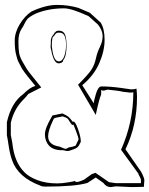

<svg xmlns="http://www.w3.org/2000/svg" viewBox="-20 -760 608 782"><path d="M452 -1 431 2Q413 2 401 -15L370 -37L336 -15Q287 0 164 0Q151 0 144 -4Q53 -38 29 -108Q20 -134 15.5 -165Q11 -196 8 -209V-262Q26 -342 75 -377Q103 -405 124 -410L108 -430Q96 -445 92.5 -449Q89 -453 79.5 -466Q70 -479 67.5 -484.5Q65 -490 58.5 -501.5Q52 -513 50 -521Q48 -529 45 -540Q40 -560 40 -594Q40 -628 60.5 -661.5Q81 -695 108 -713Q166 -740 212 -740Q258 -740 299 -728L346 -708L390 -668Q406 -643 406 -597.5Q406 -552 384 -502Q362 -452 315 -413L362 -339Q362 -349 371 -378.5Q380 -408 393 -408Q429 -408 472 -402L514 -396Q527 -396 536 -399Q538 -377 538 -364Q538 -249 491 -152L555 -60L561 -48Q568 -32 568 -27L566 1L517 2ZM523 -384 513 -383Q502 -383 500 -384L482 -386Q461 -391 418 -395L407 -392Q406 -391 400 -391Q394 -391 392 -394V-375Q384 -358 370 -292L298 -415Q340 -457 352.5 -476.5Q365 -496 370.5 -521.5Q376 -547 387 -569Q398 -591 398 -613.5Q398 -636 379 -660L341 -694Q272 -726 241 -726Q176 -726 124 -704L115 -699L116 -700Q98 -690 91.5 -682.5Q85 -675 75 -654L67 -641Q55 -622 55 -591Q55 -560 58 -543.5Q61 -527 73 -506.5Q85 -486 89.5 -478.5Q94 -471 118 -441.5Q142 -412 148 -404Q135 -398 121.5 -390.5Q108 -383 95 -377Q89 -368 73 -352Q37 -315 24 -260V-210L30 -179Q38 -99 80 -58Q97 -40 132 -26.5Q167 -13 213 -13Q233 -13 259 -17.5Q285 -22 285 -23Q286 -19 294 -19Q302 -19 322 -28L354 -51L369 -56L424 -18L452 -14H554V-27Q554 -32 549 -40.5Q544 -49 543 -52L545 -51L473 -150Q523 -262 523 -384ZM279 -265Q287 -265 298 -233.5Q309 -202 309 -185V-182L299 -163V-165Q296 -158 280 -152Q264 -146 258 -145Q252 -144 234 -149L235 -148Q197 -148 180 -166.5Q163 -185 163 -213Q163 -238 191 -285Q193 -290 194.5 -290Q196 -290 200.5 -291Q205 -292 210 -293L234 -298Q252 -290 258.5 -284.5Q265 -279 277 -263Q277 -265 279 -265ZM176 -205Q176 -170 222 -163Q228 -161 235.5 -157.5Q243 -154 247.5 -154Q252 -154 261 -160Q265 -160 277 -163Q289 -166 289 -169L300 -192Q300 -199 289 -228L279 -253L276 -251Q272 -251 266 -261Q260 -271 258.5 -273Q257 -275 254 -278Q248 -282 235 -286Q214 -282 207 -280.5Q200 -279 198.5 -275Q197 -271 196 -270Q176 -228 176 -205ZM186 -572 187 -583V-592Q187 -608 197 -618L204 -629V-627Q208 -635 219 -635Q230 -635 236.5 -630Q243 -625 243 -623H242Q251 -614 251 -572.5Q251 -531 237 -514L236 -509Q229 -502 219 -502Q199 -502 189 -554Q186 -564 186 -572ZM219 -510Q234 -510 241.5 -530.5Q249 -551 249 -578Q249 -627 223 -627H217Q211 -627 206 -622L199 -612Q191 -612 191 -572Q191 -571 193 -557Q200 -510 219 -510Z"/></svg>

Font: Londrina Sketch
Style: Regular
Weight: 400
Designer: Marcelo Magalhaes
Foundry: Marcelo Magalhaes
Version: Version 1.001 2011